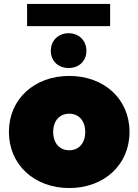

<svg xmlns="http://www.w3.org/2000/svg" viewBox="-20 -941 700 971"><path d="M330 10C507 10 635 -108 635 -274C635 -440 507 -557 330 -557C154 -557 25 -440 25 -274C25 -108 154 10 330 10ZM330 -181C285 -181 249 -213 249 -274C249 -334 285 -366 330 -366C375 -366 411 -334 411 -274C411 -213 375 -181 330 -181ZM327 -597C378 -597 417 -631 417 -684C417 -737 378 -773 327 -773C276 -773 237 -737 237 -684C237 -631 276 -597 327 -597ZM117 -809H537V-921H117Z"/></svg>

Font: Chess Sans Black
Style: Regular
Weight: 900
Designer: Wolf Bōese
Foundry: Wolf Bōese
Version: Version 7.223;Glyphs 3.3 (3306)